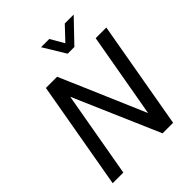

<svg xmlns="http://www.w3.org/2000/svg" viewBox="-246 -1035 1173 1173"><g transform="rotate(-45 341.0 -448.5)"><path d="M681 -700 558 0H467L226 -557L128 0H36L159 -700H256L492 -150L589 -700ZM314 -897H385L436 -809L519 -897H596L459 -754H401Z"/></g></svg>

Font: Sarabun
Style: Italic
Weight: 400
Italic angle: -10°
Designer: Suppakit Chalermlarp | Katatrad Co.,Ltd.
Foundry: Cadson Demak Co.,Ltd.
Version: Version 1.000; ttfautohint (v1.6)